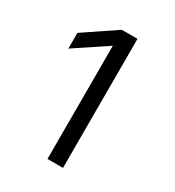

<svg xmlns="http://www.w3.org/2000/svg" viewBox="-171 -809 831 911"><g transform="rotate(30 244.0 -353.5)"><path d="M314 0H229V-657L274 -650L53 -503V-589L228 -707H314Z"/></g></svg>

Font: Asta Sans
Style: Regular
Weight: 400
Designer: 42dot
Version: Version 1.000